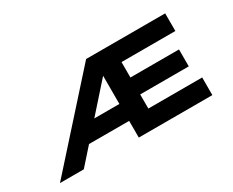

<svg xmlns="http://www.w3.org/2000/svg" viewBox="-100 -1062 1727 1424"><g transform="rotate(-30 763.5 -350.0)"><path d="M78 0 706 -700H1383V-549H922V-417H1338V-272H922V-151H1383V0H753V-143H395L516 -288H753V-575L783 -563L282 0Z"/></g></svg>

Font: Lexend Zetta
Style: Bold
Weight: 700
Designer: Bonnie Shaver-Troup, Thomas Jockin
Foundry: Lexend
Version: Version 1.007